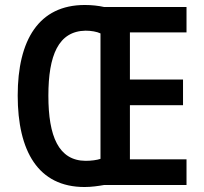

<svg xmlns="http://www.w3.org/2000/svg" viewBox="-20 -742 819 770"><path d="M320 -722C136 -722 51 -582 51 -359C51 -136 133 8 319 8C347 8 374 4 397 0H728V-103H501V-320H714V-423H501V-612H728V-714H397C375 -719 348 -722 320 -722ZM323 -619C345 -619 369 -615 383 -608V-105C369 -100 345 -97 323 -97C215 -98 174 -195 174 -358C174 -520 214 -617 323 -619Z"/></svg>

Font: Noto Sans Tamil Condensed SemiBold
Style: Regular
Weight: 600
Width: 3
Designer: Jelle Bosma - Monotype Design Team
Foundry: Monotype Imaging Inc.
Version: Version 2.004